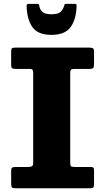

<svg xmlns="http://www.w3.org/2000/svg" viewBox="-20 -1004 561 1024"><path d="M354.5 -612.5V-135.5Q354.5 -120.5 359.2 -117Q364 -113.5 379 -113.5H461Q472 -113.5 476.8 -110.8Q481.5 -108 481.5 -97V-22.5Q481.5 -8 477.2 -4Q473 0 458 0H63Q47.5 0 43.5 -4.8Q39.5 -9.5 39.5 -25V-92Q39.5 -106.5 45 -110Q50.5 -113.5 66 -113.5H130.5Q144.5 -113.5 150.8 -117.5Q157 -121.5 157 -137.5V-612Q157 -626.5 154 -631.5Q151 -636.5 136.5 -636.5H63.5Q49.5 -636.5 44.5 -640.2Q39.5 -644 39.5 -658V-725.5Q39.5 -741.5 43 -745.8Q46.5 -750 62 -750H457Q473 -750 477.2 -745.2Q481.5 -740.5 481.5 -725V-662Q481.5 -645 476.5 -640.8Q471.5 -636.5 456.5 -636.5H377.5Q362.5 -636.5 358.5 -632Q354.5 -627.5 354.5 -612.5ZM254.5 -818Q182 -818 152.8 -859.5Q123.5 -901 122 -974Q122 -983.5 133.5 -983.5H180Q187.5 -983.5 189 -975.5Q191.5 -955.5 204.8 -941.8Q218 -928 254.5 -928Q289 -928 302.5 -940.2Q316 -952.5 320.5 -969Q323 -976 324.2 -979.8Q325.5 -983.5 334.5 -983.5H378.5Q386 -983.5 387.2 -981.2Q388.5 -979 388.5 -971.5Q386.5 -900 356.2 -859Q326 -818 254.5 -818Z"/></svg>

Font: Besley* Heavy
Style: Regular
Weight: 800
Designer: Owen Earl
Foundry: indestructible type*
Version: Version 3.000; ttfautohint (v1.8.3)